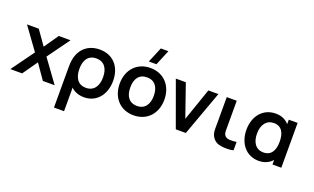

<svg xmlns="http://www.w3.org/2000/svg" viewBox="-103 -1368 3551 2174"><g transform="rotate(20 1672.5 -281.0)"><path d="M10 0H152L277.5 -178.5L402 0H544L345.5 -273L539 -540H397L277.5 -367.5L156 -540H14L207.5 -273Z M623 -232V240H744.5V-44C779.5 -8 836 15 900.5 15C1053 15 1149.5 -107.5 1149.5 -272C1149.5 -434 1055.5 -555 888 -555C744 -555 651 -465.5 629.5 -336C623.5 -303 623 -268 623 -232ZM743.5 -270.5C743.5 -375.5 787.5 -447 885 -447C981 -447 1028.5 -377.5 1028.5 -271C1028.5 -166 981 -93 885 -93C790.5 -93 743.5 -163 743.5 -270.5Z M1498 15C1659.5 15 1767.5 -101.5 1767.5 -270C1767.5 -437 1661 -555 1498 -555C1338.5 -555 1229.5 -439.5 1229.5 -270C1229.5 -103 1335.5 15 1498 15ZM1357 -270C1357 -372 1401 -442 1498 -442C1592.5 -442 1640 -374.5 1640 -270C1640 -168.5 1593.5 -98 1498 -98C1405 -98 1357 -165 1357 -270ZM1454 -617.5H1545.5L1622.5 -802.5H1531Z M2003.5 0H2124.5L2320.5 -540H2199.5L2064 -148.5L1928 -540H1807.5Z M2552 4C2590.5 10.5 2659.5 11 2699.5 0V-101C2671 -96.5 2638 -94.5 2611.5 -97C2588.5 -99 2565.5 -108 2552.5 -130C2539 -152.5 2541.5 -183 2541.5 -227.5V-540H2421V-220.5C2421 -152 2416 -109 2443.5 -64C2472.5 -17 2512.5 -2.5 2552 4Z M3005.5 15C3073.5 15 3130.5 -11 3168.5 -55V0H3275V-540H3168.5V-486.5C3131.5 -530 3077 -555 3009 -555C2854 -555 2756.5 -434 2756.5 -270C2756.5 -108 2852.5 15 3005.5 15ZM2884 -269.5C2884 -378 2936 -447 3025.5 -447C3117.5 -447 3157 -375.5 3157 -270C3157 -165.5 3117.5 -93 3024 -93C2926.5 -93 2884 -172 2884 -269.5Z"/></g></svg>

Font: Eudonet
Style: Bold
Weight: 700
Designer: Mikhail Sharanda
Foundry: Mikhail Sharanda
Version: Version 4.503;Glyphs 3.1.2 (3151)